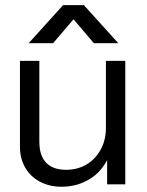

<svg xmlns="http://www.w3.org/2000/svg" viewBox="-20 -711 559 731"><path d="M383.3 -479.3V-224.9C383.3 -193.6 376.7 -165.8 363.4 -141.5C350.2 -117.3 332.2 -98.3 309.5 -84.9C286.8 -71.3 260.7 -64.5 231.2 -64.5C198.6 -64.5 173.5 -73.4 156 -91.3C138.5 -109.1 129.8 -135.8 129.8 -171.5V-479.3H56V-152.1C56 -121.9 62.8 -95.4 76.3 -72.3C89.8 -49.3 108.6 -31.5 132.5 -18.9C156.5 -6.3 183.8 0 214.6 0C254.5 0 290.8 -10.1 323.3 -30.4C351.8 -48.1 372.5 -72.6 387.9 -101.6V-9.2H457V-479.3ZM260 -637.6 337.3 -546.6H430.3L299.4 -691.4H220.1L89.2 -546.6H182.1Z"/></svg>

Font: Diatome Awesome Regular
Style: Regular
Weight: 400
Designer: 15.100.17
Foundry: 15.100.17
Version: Version 1.008;Fontself Maker 3.5.8